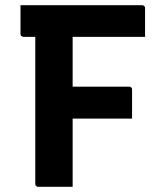

<svg xmlns="http://www.w3.org/2000/svg" viewBox="-20 -720 640 740"><path d="M260 0Q227 0 194 0Q161 0 127 0Q124 0 121.5 -1.5Q119 -3 117.5 -5Q116 -7 116 -11Q116 -92 116 -168Q116 -244 116 -319Q116 -394 116 -470.5Q116 -547 116 -626H272L260 -599Q260 -572 260 -545Q260 -518 260 -492Q260 -426 260 -361.5Q260 -297 260 -232Q260 -167 260 -98Q260 -72 260 -47Q260 -22 260 0ZM59 -700H527Q531 -700 533.5 -698.5Q536 -697 537.5 -695Q539 -693 539 -689Q539 -668 539 -650.5Q539 -633 539 -616Q539 -599 539 -578H71Q68 -578 65 -579.5Q62 -581 60.5 -583.5Q59 -586 59 -589Q59 -620 59 -645Q59 -670 59 -700ZM197 -386H477Q483 -386 486 -383Q489 -380 489 -375Q489 -354 489 -335Q489 -316 489 -299Q489 -282 489 -263H197Z"/></svg>

Font: RecMonoLinear Nerd Font Mono
Style: Bold
Weight: 700
Monospace: yes
Version: Version 1.085; ttfautohint (v1.8.4.7-5d5b);Nerd Fonts 3.2.1